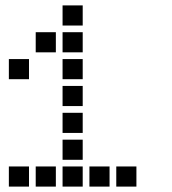

<svg xmlns="http://www.w3.org/2000/svg" viewBox="-20 -708 640 715"><path d="M214 -688Q213 -688 213 -688Q213 -688 213 -687V-614Q213 -613 213 -613Q213 -613 214 -613H287Q288 -613 288 -613Q288 -613 288 -614V-687Q288 -688 288 -688Q288 -688 287 -688ZM114 -588Q113 -588 113 -588Q113 -588 113 -587V-514Q113 -513 113 -513Q113 -513 114 -513H187Q188 -513 188 -513Q188 -513 188 -514V-587Q188 -588 188 -588Q188 -588 187 -588ZM214 -588Q213 -588 213 -588Q213 -588 213 -587V-514Q213 -513 213 -513Q213 -513 214 -513H287Q288 -513 288 -513Q288 -513 288 -514V-587Q288 -588 288 -588Q288 -588 287 -588ZM14 -488Q13 -488 13 -488Q13 -488 13 -487V-414Q13 -413 13 -413Q13 -413 14 -413H87Q88 -413 88 -413Q88 -413 88 -414V-487Q88 -488 88 -488Q88 -488 87 -488ZM214 -488Q213 -488 213 -488Q213 -488 213 -487V-414Q213 -413 213 -413Q213 -413 214 -413H287Q288 -413 288 -413Q288 -413 288 -414V-487Q288 -488 288 -488Q288 -488 287 -488ZM214 -388Q213 -388 213 -388Q213 -388 213 -387V-314Q213 -313 213 -313Q213 -313 214 -313H287Q288 -313 288 -313Q288 -313 288 -314V-387Q288 -388 288 -388Q288 -388 287 -388ZM214 -288Q213 -288 213 -288Q213 -288 213 -287V-214Q213 -213 213 -213Q213 -213 214 -213H287Q288 -213 288 -213Q288 -213 288 -214V-287Q288 -288 288 -288Q288 -288 287 -288ZM214 -188Q213 -188 213 -188Q213 -188 213 -187V-114Q213 -113 213 -113Q213 -113 214 -113H287Q288 -113 288 -113Q288 -113 288 -114V-187Q288 -188 288 -188Q288 -188 287 -188ZM14 -88Q13 -88 13 -88Q13 -88 13 -87V-14Q13 -13 13 -13Q13 -13 14 -13H87Q88 -13 88 -13Q88 -13 88 -14V-87Q88 -88 88 -88Q88 -88 87 -88ZM114 -88Q113 -88 113 -88Q113 -88 113 -87V-14Q113 -13 113 -13Q113 -13 114 -13H187Q188 -13 188 -13Q188 -13 188 -14V-87Q188 -88 188 -88Q188 -88 187 -88ZM214 -88Q213 -88 213 -88Q213 -88 213 -87V-14Q213 -13 213 -13Q213 -13 214 -13H287Q288 -13 288 -13Q288 -13 288 -14V-87Q288 -88 288 -88Q288 -88 287 -88ZM314 -88Q313 -88 313 -88Q313 -88 313 -87V-14Q313 -13 313 -13Q313 -13 314 -13H387Q388 -13 388 -13Q388 -13 388 -14V-87Q388 -88 388 -88Q388 -88 387 -88ZM414 -88Q413 -88 413 -88Q413 -88 413 -87V-14Q413 -13 413 -13Q413 -13 414 -13H487Q488 -13 488 -13Q488 -13 488 -14V-87Q488 -88 488 -88Q488 -88 487 -88Z"/></svg>

Font: Doto Black
Style: Bold
Weight: 700
Monospace: yes
Version: Version 1.000